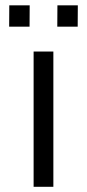

<svg xmlns="http://www.w3.org/2000/svg" viewBox="-20 -714 332 734"><path d="M184 -517V0H108.5V-517ZM199 -612 199.5 -693.5H277.5L277 -612ZM15 -612 15.5 -693.5H93.5L93 -612Z"/></svg>

Font: Public Sans Thin Light
Style: Regular
Weight: 300
Version: Version 1.007